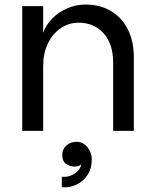

<svg xmlns="http://www.w3.org/2000/svg" viewBox="-20 -576 681 845"><path d="M252 248V202Q275 204 293.5 196Q312 188 324 174.5Q336 161 337 148Q327 157 308 157Q287 157 270.5 145Q254 133 254 106Q254 80 272.5 64Q291 48 317 48Q337 48 352 59.5Q367 71 375.5 88.5Q384 106 384 125Q384 165 365.5 193.5Q347 222 316.5 236.5Q286 251 252 248ZM78 0V-549H170V-432Q182 -466 209.5 -494Q237 -522 275 -539Q313 -556 356 -556Q421 -556 469 -527Q517 -498 543 -446Q569 -394 569 -323V0H478V-300Q478 -383 436 -429.5Q394 -476 326 -476Q282 -476 246.5 -451.5Q211 -427 190.5 -384Q170 -341 170 -285V0Z"/></svg>

Font: Parkinsans
Style: Regular
Weight: 400
Designer: Red Stone, Indian Type Foundry
Foundry: Indian Type Foundry
Version: Version 1.000